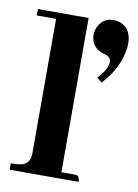

<svg xmlns="http://www.w3.org/2000/svg" viewBox="-76 -696 536 747"><g transform="rotate(10 192.0 -322.0)"><path d="M263.7 -25.4H214.8V-634.8H14.6V-609.4H90.8V-78.1Q90.8 -38.1 58.6 -29.3Q42 -25.4 14.6 -25.4V0H287.1Q287.1 -22.5 274.4 -24.4Q269.5 -25.4 263.7 -25.4ZM383.8 -562.5Q383.8 -623 337.9 -639.6Q325.2 -643.6 311.5 -643.6Q271.5 -643.6 252.9 -606.4Q245.1 -590.8 245.1 -574.2Q245.1 -531.2 285.2 -511.7Q293 -508.8 300.8 -506.8Q325.2 -500 326.2 -482.4Q326.2 -453.1 290 -414.1Q289.1 -413.1 288.1 -412.1L308.6 -396.5Q370.1 -462.9 381.8 -539.1Q383.8 -551.8 383.8 -562.5Z"/></g></svg>

Font: Abhaya Libre ExtraBold
Style: Regular
Weight: 800
Designer: Pushpananda Ekanayake, Sol Matas, Pathum Egodawatta
Foundry: Mooniak
Version: Version 1.050 ; ttfautohint (v1.6)